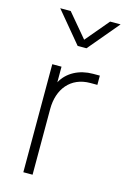

<svg xmlns="http://www.w3.org/2000/svg" viewBox="-121 -846 592 903"><g transform="rotate(15 175.0 -395.0)"><path d="M88 0H133V-320C133 -417 188 -487 284 -487H318V-532H285C218 -532 161 -502 133 -450V-526H88ZM56 -790 181 -640H224L350 -790H299L203 -676L107 -790Z"/></g></svg>

Font: Mluvka ExtraLight
Style: Regular
Weight: 200
Designer: Modified by Jiří Krblich, Original typeface by Gumpita Rahayu
Foundry: Gumpita Rahayu & Jiří Krblich
Version: Version 2.000;Glyphs 3.1.1 (3134)